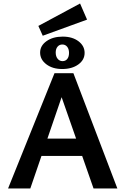

<svg xmlns="http://www.w3.org/2000/svg" viewBox="-20 -1076 716 1096"><path d="M514 0 307 -592H356L153 0H26L291 -658H399L650 0ZM143 -186 179 -285H463L516 -186ZM224 -872 199 -928 437 -1056 477 -964ZM335 -682Q280 -682 244.5 -709Q209 -736 209 -776Q209 -815 245.5 -841Q282 -867 338 -867Q393 -867 428 -840.5Q463 -814 463 -774Q463 -734 427 -708Q391 -682 335 -682ZM337 -727Q354 -727 364 -739.5Q374 -752 374 -774Q374 -796 363.5 -809Q353 -822 336 -822Q319 -822 308.5 -809.5Q298 -797 298 -776Q298 -754 309 -740.5Q320 -727 337 -727Z"/></svg>

Font: Ysabeau Office
Style: Bold
Weight: 700
Designer: Christian Thalmann (Catharsis Fonts)
Version: Version 2.001;gftools[0.9.30]; featfreeze: tnum,lnum,ss02